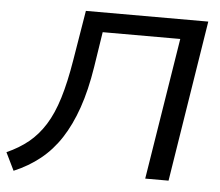

<svg xmlns="http://www.w3.org/2000/svg" viewBox="-62 -763 960 836"><g transform="rotate(5 417.5 -344.5)"><path d="M27 16 -11 -62Q43 -86 83.5 -119Q124 -152 154.5 -200.5Q185 -249 206.5 -319Q228 -389 244 -487L280 -705H815L703 0H601L700 -619H361L337 -464Q321 -362 294 -284.5Q267 -207 229.5 -149.5Q192 -92 141.5 -51.5Q91 -11 27 16Z"/></g></svg>

Font: Nunito Sans 10pt SemiExpanded Medium
Style: Italic
Weight: 500
Width: 6
Italic angle: -9°
Designer: Vernon Adams
Foundry: Vernon Adams
Version: Version 3.101;gftools[0.9.27]